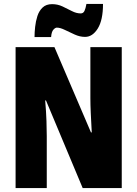

<svg xmlns="http://www.w3.org/2000/svg" viewBox="-20 -953 696 973"><path d="M597 0H399L213 -444H209Q214 -385 215.5 -339.5Q217 -294 217 -263V0H59V-714H256L441 -282H445Q442 -336 440 -379.5Q438 -423 438 -455V-714H597ZM155 -765Q155 -788 158 -816.5Q161 -845 169.5 -871.5Q178 -898 196 -915Q214 -932 244 -932Q272 -932 296.5 -920.5Q321 -909 344 -897Q367 -885 389 -885Q402 -885 408 -897.5Q414 -910 418 -933H502Q502 -851 475.5 -808.5Q449 -766 411 -766Q385 -766 358.5 -778Q332 -790 308.5 -801.5Q285 -813 268 -813Q260 -813 250.5 -802.5Q241 -792 239 -765Z"/></svg>

Font: Noto Sans Sinhala UI ExtraCondensed Black
Style: Regular
Weight: 900
Width: 2
Designer: Jelle Bosma - Monotype Design Team
Foundry: Monotype Imaging Inc.
Version: Version 2.006; ttfautohint (v1.8.4.7-5d5b)